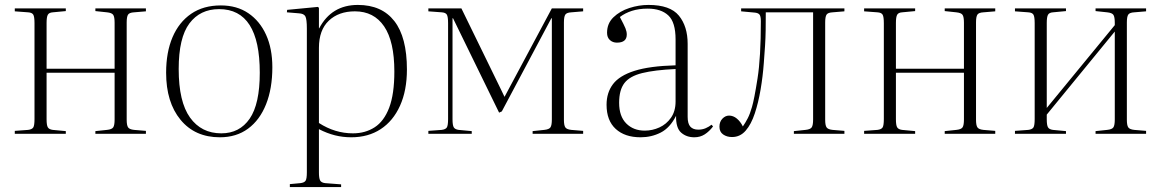

<svg xmlns="http://www.w3.org/2000/svg" viewBox="-20 -543 4710 779"><path d="M40 0V-12L94 -16Q110 -18 115 -26Q120 -34 120 -60V-449Q120 -475 115 -483.5Q110 -492 94 -493L40 -497V-509H247V-498L194 -493Q179 -492 174 -483Q169 -474 169 -450V-264H445V-451Q445 -474 439.5 -482.5Q434 -491 414 -493L367 -498V-509H572V-497L524 -493Q505 -492 499.5 -483.5Q494 -475 494 -452V-57Q494 -35 499.5 -26.5Q505 -18 524 -16L572 -12V0H367V-11L414 -16Q434 -18 439.5 -26.5Q445 -35 445 -58V-248H169V-59Q169 -35 174 -26.5Q179 -18 194 -16L247 -11V0Z M872 14Q771 14 712.5 -57Q654 -128 654 -248Q654 -331 680 -392Q706 -453 755.5 -487Q805 -521 876 -521Q941 -521 987.5 -489.5Q1034 -458 1059.5 -402Q1085 -346 1085 -270Q1085 -184 1059.5 -120Q1034 -56 986.5 -21Q939 14 872 14ZM878 -2Q952 -2 993 -61.5Q1034 -121 1034 -248Q1034 -506 869 -506Q792 -506 748.5 -448Q705 -390 705 -263Q705 -130 751 -66Q797 -2 878 -2Z M1156 216V204L1199 200Q1215 198 1220 190Q1225 182 1225 156V-427Q1225 -465 1219 -476.5Q1213 -488 1192 -489L1144 -493L1145 -503L1270 -515L1274 -511V-428H1275Q1325 -523 1432 -523Q1529 -523 1580 -457.5Q1631 -392 1631 -261Q1631 -176 1603 -114Q1575 -52 1524.5 -19Q1474 14 1405 14Q1371 14 1339 6Q1307 -2 1274 -19V157Q1274 179 1278.5 188.5Q1283 198 1299 200L1364 205V216ZM1412 -2Q1462 -2 1500 -26.5Q1538 -51 1559 -106Q1580 -161 1580 -253Q1580 -375 1538.5 -436Q1497 -497 1420 -497Q1354 -497 1314 -459Q1274 -421 1274 -349V-44Q1339 -2 1412 -2Z M1718 0V-12L1772 -16Q1788 -18 1793 -26Q1798 -34 1798 -60V-449Q1798 -475 1793 -483.5Q1788 -492 1772 -493L1718 -497V-509H1852L2016 -173L2027 -150L2219 -509H2346V-497L2298 -493Q2279 -492 2273.5 -483.5Q2268 -475 2268 -452V-57Q2268 -35 2273.5 -26.5Q2279 -18 2298 -16L2346 -12V0H2141V-11L2188 -16Q2208 -18 2213.5 -26.5Q2219 -35 2219 -58V-469H2217L2016 -91L2005 -86L1818 -469H1816V-59Q1816 -35 1821 -26.5Q1826 -18 1841 -16L1894 -11V0Z M2579 14Q2515 14 2478 -20Q2441 -54 2441 -118Q2441 -167 2467 -201.5Q2493 -236 2554 -255.5Q2615 -275 2721 -278V-383Q2721 -453 2691.5 -480.5Q2662 -508 2608 -508Q2572 -508 2544 -499Q2516 -490 2495 -474Q2512 -442 2517.5 -428.5Q2523 -415 2523 -403Q2523 -370 2483 -370Q2466 -370 2454.5 -380.5Q2443 -391 2443 -410Q2443 -448 2469 -473Q2495 -498 2533.5 -510.5Q2572 -523 2611 -523Q2699 -523 2734.5 -479.5Q2770 -436 2770 -365V-69Q2770 -41 2781 -29Q2792 -17 2813 -17Q2830 -17 2843.5 -23Q2857 -29 2867 -37L2873 -30Q2858 -10 2839.5 2Q2821 14 2797 14Q2765 14 2743.5 -5Q2722 -24 2723 -73Q2698 -24 2660.5 -5Q2623 14 2579 14ZM2596 -13Q2627 -13 2655.5 -26Q2684 -39 2702.5 -65.5Q2721 -92 2721 -131V-263Q2636 -259 2585.5 -246.5Q2535 -234 2513.5 -206Q2492 -178 2492 -126Q2492 -71 2521 -42Q2550 -13 2596 -13Z M2950 13Q2929 13 2914 2.5Q2899 -8 2899 -29Q2899 -49 2911 -61.5Q2923 -74 2938 -74Q2955 -74 2969.5 -62Q2984 -50 2994 -30Q3005 -46 3014 -63.5Q3023 -81 3031 -109Q3040 -139 3053.5 -224.5Q3067 -310 3067 -457Q3067 -478 3061 -484.5Q3055 -491 3041 -492L2987 -497V-509H3406V-497L3358 -493Q3339 -492 3333.5 -483.5Q3328 -475 3328 -452V-57Q3328 -35 3333.5 -26.5Q3339 -18 3358 -16L3406 -12V0H3201V-11L3248 -16Q3268 -18 3273.5 -26.5Q3279 -35 3279 -58V-493H3087Q3087 -453 3086.5 -420.5Q3086 -388 3084 -357Q3082 -326 3079 -287Q3075 -233 3066 -180Q3057 -127 3042.5 -83Q3028 -39 3005.5 -13Q2983 13 2950 13Z M3486 0V-12L3540 -16Q3556 -18 3561 -26Q3566 -34 3566 -60V-449Q3566 -475 3561 -483.5Q3556 -492 3540 -493L3486 -497V-509H3693V-498L3640 -493Q3625 -492 3620 -483Q3615 -474 3615 -450V-264H3891V-451Q3891 -474 3885.5 -482.5Q3880 -491 3860 -493L3813 -498V-509H4018V-497L3970 -493Q3951 -492 3945.5 -483.5Q3940 -475 3940 -452V-57Q3940 -35 3945.5 -26.5Q3951 -18 3970 -16L4018 -12V0H3813V-11L3860 -16Q3880 -18 3885.5 -26.5Q3891 -35 3891 -58V-248H3615V-59Q3615 -35 3620 -26.5Q3625 -18 3640 -16L3693 -11V0Z M4098 0V-12L4152 -16Q4168 -18 4173 -26Q4178 -34 4178 -60V-449Q4178 -475 4173 -483.5Q4168 -492 4152 -493L4098 -497V-509H4305V-498L4252 -493Q4237 -492 4232 -483Q4227 -474 4227 -450V-105L4503 -441V-451Q4503 -474 4497.5 -482.5Q4492 -491 4472 -493L4425 -498V-509H4630V-497L4582 -493Q4563 -492 4557.5 -483.5Q4552 -475 4552 -452V-57Q4552 -35 4557.5 -26.5Q4563 -18 4582 -16L4630 -12V0H4425V-11L4472 -16Q4492 -18 4497.5 -26.5Q4503 -35 4503 -58V-415L4227 -78V-59Q4227 -35 4232 -26.5Q4237 -18 4252 -16L4305 -11V0Z"/></svg>

Font: Literata 72pt ExtraLight
Style: Regular
Weight: 200
Designer: Latin by Veronika Burian and Jose Scaglione. Greek by Irene Vlachou. Cyrillic by Vera Evstafieva.
Foundry: TypeTogether
Version: Version 3.002